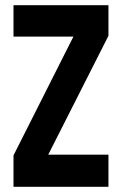

<svg xmlns="http://www.w3.org/2000/svg" viewBox="-20 -720 470 740"><path d="M32 0V-121L263 -579H32V-700H398V-582L166 -124H398V0Z"/></svg>

Font: Stick No Bills
Style: Bold
Weight: 700
Version: Version 2.000